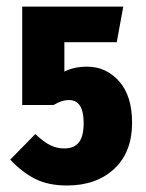

<svg xmlns="http://www.w3.org/2000/svg" viewBox="-20 -551 445 587"><path d="M356.9 -530.8 336.9 -421.9H176.8V-332Q206.1 -347.2 246.1 -347.2Q304.2 -347.2 344 -302.7Q383.8 -258.3 383.8 -175.8Q383.8 -85.4 329.1 -34.7Q274.4 16.1 185.1 16.1Q127.4 16.1 87.4 -4.2Q47.4 -24.4 11.2 -63L87.9 -141.1Q114.7 -116.2 134.3 -106.7Q153.8 -97.2 176.8 -97.2Q206.5 -97.2 221.2 -115.7Q235.8 -134.3 235.8 -174.8Q235.8 -245.1 190.9 -245.1Q168.5 -245.1 144 -230H47.9V-530.8Z"/></svg>

Font: Fira Sans Compressed
Style: Bold
Weight: 700
Width: 1
Designer: Carrois Corporate & Edenspiekermann AG
Foundry: Carrois Corporate GbR & Edenspiekermann AG
Version: Version 4.203;PS 004.203;hotconv 1.0.88;makeotf.lib2.5.64775